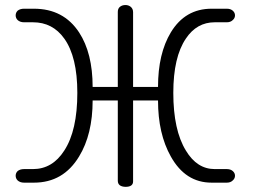

<svg xmlns="http://www.w3.org/2000/svg" viewBox="-20 -722 1006 760"><path d="M75.2 -687.5Q59.6 -687.5 49.8 -679.7Q42 -671.9 42 -661.1Q42 -650.4 49.8 -642.6Q59.6 -633.8 75.2 -633.8H110.4Q188.5 -633.8 234.4 -569.3Q286.1 -497.1 286.1 -354.5Q286.1 -205.1 234.4 -126Q187.5 -52.7 110.4 -52.7H75.2Q59.6 -52.7 49.8 -44.9Q42 -37.1 42 -26.4Q42 -15.6 49.8 -7.8Q59.6 1 75.2 1H114.3Q230.5 1 293 -102.5Q346.7 -190.4 346.7 -324.2H446.3V-6.8Q446.3 16.6 476.6 17.6Q506.8 17.6 506.8 -3.9V-324.2H605.5Q605.5 -192.4 656.2 -102.5Q713.9 1 817.4 1H877.9Q892.6 1 901.4 -7.8Q910.2 -15.6 910.2 -26.4Q910.2 -37.1 901.4 -44.9Q892.6 -52.7 877.9 -52.7H830.1Q759.8 -52.7 715.8 -126Q666 -207 666 -354.5Q666 -496.1 715.8 -569.3Q758.8 -633.8 830.1 -633.8H877.9Q892.6 -633.8 901.4 -642.6Q910.2 -650.4 910.2 -661.1Q910.2 -671.9 901.4 -679.7Q892.6 -687.5 877.9 -687.5H817.4Q712.9 -687.5 656.2 -593.8Q605.5 -509.8 605.5 -377.9H506.8V-673.8Q506.8 -687.5 497.1 -695.3Q488.3 -702.1 476.6 -702.1Q463.9 -702.1 455.1 -695.3Q446.3 -688.5 446.3 -674.8V-377.9H346.7Q346.7 -511.7 293 -593.8Q231.4 -687.5 114.3 -687.5Z"/></svg>

Font: Gulim
Style: Regular
Weight: 400
Version: Version 2.21